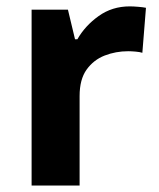

<svg xmlns="http://www.w3.org/2000/svg" viewBox="-20 -576 494 596"><path d="M382.8 -556.2Q394 -556.2 408.9 -554.9Q423.8 -553.7 433.1 -551.8L421.9 -412.1Q414.6 -414.6 401.1 -415.8Q387.7 -417 377.9 -417Q339.4 -417 304.9 -403.6Q270.5 -390.1 248.8 -359.9Q227.1 -329.6 227.1 -277.8V0H78.1V-545.9H190.9L212.9 -454.1H220.2Q244.1 -496.1 286.1 -526.1Q328.1 -556.2 382.8 -556.2Z"/></svg>

Font: Open Sans
Style: Bold
Weight: 700
Designer: Monotype Design Team
Foundry: Monotype Imaging Inc.
Version: Version 3.000; ttfautohint (v1.8.4)